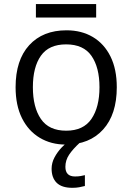

<svg xmlns="http://www.w3.org/2000/svg" viewBox="-20 -692 642 932"><path d="M546.9 -268.6Q546.9 -136.7 480.7 -63.5Q414.6 9.8 299.3 9.8Q228 9.8 172.9 -23.2Q117.7 -56.2 86.7 -118.4Q55.7 -180.7 55.7 -268.6Q55.7 -400.4 121.8 -472.7Q188 -544.9 302.7 -544.9Q376 -544.9 430.9 -512.2Q485.8 -479.5 516.4 -417.7Q546.9 -356 546.9 -268.6ZM139.6 -268.6Q139.6 -171.4 178.5 -114.5Q217.3 -57.6 301.3 -57.6Q384.8 -57.6 423.8 -114.7Q462.9 -171.9 462.9 -268.6Q462.9 -364.7 424.1 -420.7Q385.3 -476.6 300.8 -476.6Q217.3 -476.6 178.5 -421.4Q139.6 -366.2 139.6 -268.6ZM446.8 -672.4V-606.9H154.3V-672.4ZM297.4 117.7Q297.4 164.6 344.2 164.6Q360.4 164.6 372.1 162.4Q383.8 160.2 392.1 158.2V210.9Q378.4 214.4 364.3 217Q350.1 219.7 331.1 219.7Q279.8 219.7 255.1 195.3Q230.5 170.9 230.5 127Q230.5 98.6 244.6 72Q258.8 45.4 280.3 22.9Q301.8 0.5 323.2 -14.6L368.2 0Q334 31.2 315.7 58.6Q297.4 85.9 297.4 117.7Z"/></svg>

Font: Open Sans
Style: Regular
Weight: 400
Designer: Monotype Design Team
Foundry: Monotype Imaging Inc.
Version: Version 3.000; ttfautohint (v1.8.4)